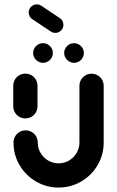

<svg xmlns="http://www.w3.org/2000/svg" viewBox="-20 -856 536 880"><path d="M96.3 -313.3Q81.1 -313.3 68.3 -320.7Q55.6 -328.1 48.1 -340.9Q40.7 -353.7 40.7 -368.9V-463Q40.7 -478.1 48.1 -490.9Q55.6 -503.7 68.3 -511.1Q81.1 -518.5 96.3 -518.5Q111.5 -518.5 124.3 -511.1Q137 -503.7 144.4 -490.9Q151.9 -478.1 151.9 -463V-368.9Q151.9 -353.7 144.4 -340.9Q137 -328.1 124.3 -320.7Q111.5 -313.3 96.3 -313.3ZM399.6 -518.1Q414.8 -518.1 427.6 -510.7Q440.4 -503.3 447.8 -490.6Q455.2 -477.8 455.2 -462.6V-203Q455.2 -146.3 427.2 -98.9Q399.3 -51.5 351.7 -23.9Q304.1 3.7 248.5 3.7Q193 3.7 145.4 -23.9Q97.8 -51.5 69.8 -98.9Q41.9 -146.3 41.9 -203Q41.9 -218.1 49.3 -230.9Q56.7 -243.7 69.4 -251.1Q82.2 -258.5 97.4 -258.5Q112.6 -258.5 125.4 -251.1Q138.1 -243.7 145.6 -230.9Q153 -218.1 153 -203Q153 -177 165.9 -155Q178.9 -133 200.7 -120.2Q222.6 -107.4 248.5 -107.4Q274.4 -107.4 296.3 -120.2Q318.1 -133 331.1 -155Q344.1 -177 344.1 -203V-462.6Q344.1 -477.8 351.5 -490.6Q358.9 -503.3 371.7 -510.7Q384.4 -518.1 399.6 -518.1ZM274.1 -613.1Q274.1 -625 280.2 -635.5Q286.3 -645.9 296.8 -652Q307.3 -658.1 319.3 -658.1Q331.2 -658.1 341.7 -652Q352.2 -645.9 358.3 -635.5Q364.4 -625 364.4 -613.1Q364.4 -601.1 358.3 -590.7Q352.2 -580.4 341.9 -574.3Q331.5 -568.1 319.6 -568.1Q307.8 -568.1 297.2 -574.3Q286.7 -580.4 280.4 -590.7Q274.1 -601.1 274.1 -613.1ZM131.9 -613.1Q131.9 -625 138 -635.5Q144.1 -645.9 154.6 -652Q165.1 -658.1 177 -658.1Q189 -658.1 199.5 -652Q210 -645.9 216.1 -635.5Q222.2 -625 222.2 -613.1Q222.2 -601.1 216.1 -590.7Q210 -580.4 199.6 -574.3Q189.3 -568.1 177.4 -568.1Q165.6 -568.1 155 -574.3Q144.4 -580.4 138.1 -590.7Q131.9 -601.1 131.9 -613.1ZM111.5 -798.9Q111.5 -814.1 122.4 -825Q133.3 -835.9 148.5 -835.9Q160 -835.9 169.3 -829.6L254.8 -772.6Q262.2 -767.4 266.5 -759.4Q270.7 -751.5 270.7 -742.2Q270.7 -727 259.8 -716.1Q248.9 -705.2 233.7 -705.2Q222.2 -705.2 213 -711.5L127.4 -768.5Q120 -773.7 115.7 -781.7Q111.5 -789.6 111.5 -798.9Z"/></svg>

Font: 26F Galaxy Sans
Style: Regular
Weight: 400
Designer: C₂₉H₂₅N₃O₅
Version: Version 1.100;FEAKit 1.0